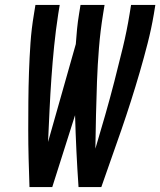

<svg xmlns="http://www.w3.org/2000/svg" viewBox="-20 -755 647 775"><path d="M99 0Q97 -58 95.5 -115.5Q94 -173 94 -231Q94 -289 94.5 -347Q95 -405 97 -463.5Q99 -522 103 -580.5Q107 -639 117 -698L123 -735H221L215 -698Q205 -633 198.5 -568.5Q192 -504 187.5 -439.5Q183 -375 180 -311Q177 -247 174 -182L286 -577Q288 -607 291 -637.5Q294 -668 299 -698L305 -735H402L396 -698Q385 -630 379.5 -562Q374 -494 371.5 -426Q369 -358 367.5 -290.5Q366 -223 365 -155Q385 -222 404.5 -290Q424 -358 441.5 -426Q459 -494 475.5 -562Q492 -630 503 -698L509 -735H607L601 -698Q591 -639 576 -580.5Q561 -522 544 -463.5Q527 -405 508.5 -347Q490 -289 470 -231Q450 -173 429.5 -115.5Q409 -58 389 0H297Q292 -72 288.5 -144.5Q285 -217 283 -290L191 0Z"/></svg>

Font: Iosevka SmBd Ex Obl
Style: Regular
Weight: 600
Width: 7
Italic angle: -9°
Monospace: yes
Designer: Belleve Invis
Foundry: Belleve Invis
Version: Version 32.5.0; ttfautohint (v1.8.4)